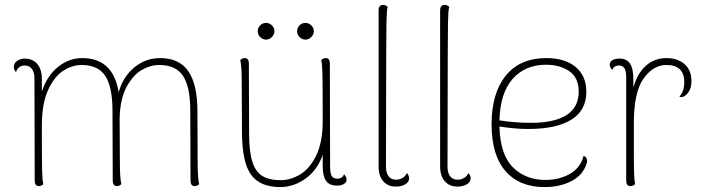

<svg xmlns="http://www.w3.org/2000/svg" viewBox="-20 -748 2874 780"><path d="M789 0Q781 8 771 8Q754 8 754 -14L753 -298Q753 -394 724 -439Q695 -484 627 -484Q591 -484 555.5 -463.5Q520 -443 494 -394.5Q468 -346 466 -267L467 -87Q467 -24 473 0Q465 8 455 8Q438 8 438 -14L437 -298Q437 -394 408 -439Q379 -484 311 -484Q274 -484 237.5 -461Q201 -438 175.5 -382.5Q150 -327 150 -237Q150 -94 151 -55Q152 -16 156 0Q148 8 138 8Q121 8 121 -14L120 -429Q120 -454 109.5 -468Q99 -482 79 -482Q68 -482 58.5 -475Q49 -468 45 -455Q36 -465 36 -476Q36 -491 49.5 -500.5Q63 -510 80 -510Q112 -510 131 -488.5Q150 -467 150 -427V-376Q171 -440 215.5 -476Q260 -512 314 -512Q440 -512 462 -373Q480 -437 526 -474.5Q572 -512 630 -512Q709 -512 745.5 -458Q782 -404 782 -297L783 -87Q783 -24 789 0Z M1388 -18Q1388 -7 1377 -0.5Q1366 6 1348 6Q1318 6 1304.5 -13.5Q1291 -33 1291 -73V-119Q1270 -58 1222 -23Q1174 12 1118 12Q1037 12 1000.5 -37.5Q964 -87 963 -207L962 -417Q962 -480 956 -504Q964 -512 974 -512Q991 -512 991 -490L992 -206Q992 -133 1005 -91.5Q1018 -50 1046 -33Q1074 -16 1121 -16Q1159 -16 1198 -38.5Q1237 -61 1264 -115Q1291 -169 1291 -257Q1291 -407 1290 -447Q1289 -487 1285 -504Q1293 -512 1303 -512Q1320 -512 1320 -490L1321 -72Q1321 -44 1327.5 -33Q1334 -22 1351 -22Q1370 -22 1378 -40Q1388 -29 1388 -18ZM1027 -621Q1027 -635 1037 -645Q1047 -655 1061 -655Q1074 -655 1084.5 -645Q1095 -635 1095 -621Q1095 -608 1084.5 -597.5Q1074 -587 1061 -587Q1047 -587 1037 -597.5Q1027 -608 1027 -621ZM1187 -621Q1187 -635 1197 -645Q1207 -655 1221 -655Q1234 -655 1244.5 -645Q1255 -635 1255 -621Q1255 -608 1244.5 -597.5Q1234 -587 1221 -587Q1207 -587 1197 -597.5Q1187 -608 1187 -621Z M1518 -73V-706Q1518 -728 1537 -728Q1547 -728 1555 -720Q1551 -710 1550 -656.5Q1549 -603 1549 -524L1548 -71Q1548 -46 1558.5 -32Q1569 -18 1589 -18Q1603 -18 1615 -25Q1627 -32 1633 -45Q1642 -35 1642 -24Q1642 -8 1626 1Q1610 10 1588 10Q1556 10 1537 -11.5Q1518 -33 1518 -73Z M1768 -73V-706Q1768 -728 1787 -728Q1797 -728 1805 -720Q1801 -710 1800 -656.5Q1799 -603 1799 -524L1798 -71Q1798 -46 1808.5 -32Q1819 -18 1839 -18Q1853 -18 1865 -25Q1877 -32 1883 -45Q1892 -35 1892 -24Q1892 -8 1876 1Q1860 10 1838 10Q1806 10 1787 -11.5Q1768 -33 1768 -73Z M2365 -95Q2365 -87 2359 -72Q2341 -31 2296 -9.5Q2251 12 2192 12Q2090 12 2033.5 -53Q1977 -118 1977 -243Q1977 -369 2034.5 -440.5Q2092 -512 2200 -512Q2275 -512 2318.5 -476Q2362 -440 2362 -375Q2362 -300 2301.5 -262Q2241 -224 2125 -224Q2073 -224 2009 -234Q2012 -119 2064 -68Q2116 -17 2195 -17Q2252 -17 2295 -41.5Q2338 -66 2351 -115Q2365 -110 2365 -95ZM2009 -259Q2072 -249 2137 -249Q2232 -249 2281.5 -280.5Q2331 -312 2331 -375Q2331 -433 2292.5 -459Q2254 -485 2198 -485Q2114 -485 2063 -428Q2012 -371 2009 -259Z M2789 -418Q2789 -392 2777.5 -374.5Q2766 -357 2752 -354Q2745 -353 2740 -355Q2752 -370 2756 -384Q2760 -398 2760 -414Q2760 -484 2687 -484Q2634 -484 2594.5 -429Q2555 -374 2555 -247V-132Q2555 -76 2556 -45Q2557 -14 2560 0Q2552 8 2541 8Q2524 8 2524 -14V-432Q2524 -459 2517 -470.5Q2510 -482 2494 -482Q2475 -482 2467 -464Q2457 -475 2457 -486Q2457 -497 2468 -503.5Q2479 -510 2497 -510Q2526 -510 2539.5 -489.5Q2553 -469 2553 -427V-392Q2569 -450 2604 -481Q2639 -512 2687 -512Q2733 -512 2761 -487.5Q2789 -463 2789 -418Z"/></svg>

Font: Arima Madurai Thin
Style: Regular
Weight: 250
Designer: Joana Correia and Natanael Gama
Foundry: NDISCOVER
Version: Version 1.020; ttfautohint (v1.5) -l 7 -r 28 -G 50 -x 13 -D 